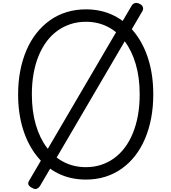

<svg xmlns="http://www.w3.org/2000/svg" viewBox="-20 -1210 1173 1314"><path d="M568 19Q462 19 377 -23.5Q292 -66 231 -143.5Q170 -221 137 -327.5Q104 -434 104 -564Q104 -651 119 -727.5Q134 -804 162 -868.5Q190 -933 230.5 -984Q271 -1035 322.5 -1071.5Q374 -1108 436 -1127Q498 -1146 568 -1146Q673 -1146 758 -1104Q843 -1062 903.5 -984.5Q964 -907 996.5 -800.5Q1029 -694 1029 -564Q1029 -478 1014.5 -401.5Q1000 -325 972 -259.5Q944 -194 904 -143Q864 -92 812.5 -55.5Q761 -19 699.5 0Q638 19 568 19ZM568 -66Q623 -66 671 -81.5Q719 -97 760 -126.5Q801 -156 833.5 -199Q866 -242 889 -298Q912 -354 924 -420.5Q936 -487 936 -564Q936 -679 909 -771Q882 -863 833.5 -927.5Q785 -992 717.5 -1026.5Q650 -1061 568 -1061Q513 -1061 464.5 -1045.5Q416 -1030 374.5 -1000.5Q333 -971 300.5 -928Q268 -885 245 -829.5Q222 -774 210 -707.5Q198 -641 198 -564Q198 -449 225 -356.5Q252 -264 301 -199.5Q350 -135 418 -100.5Q486 -66 568 -66ZM253 64Q246 75 232.5 81.5Q219 88 198 75Q161 56 179 27L882 -1173Q890 -1185 904 -1189Q918 -1193 937 -1183Q952 -1176 957.5 -1162Q963 -1148 954 -1133Z"/></svg>

Font: Playwrite BR
Style: Regular
Weight: 400
Designer: Veronika Burian, José Scaglione
Foundry: TypeTogether
Version: Version 1.002